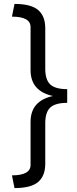

<svg xmlns="http://www.w3.org/2000/svg" viewBox="-20 -771 391 980"><path d="M211 -420Q211 -364 236.5 -340Q262 -316 323 -316V-246Q262 -246 236.5 -222Q211 -198 211 -142V65Q211 127 174.5 158Q138 189 54 189L41 124Q136 124 136 71V-149Q136 -256 250 -281Q136 -306 136 -413V-633Q136 -686 41 -686L54 -751Q138 -751 174.5 -720Q211 -689 211 -627Z"/></svg>

Font: Work Sans
Style: Regular
Weight: 400
Designer: Wei Huang
Foundry: Wei Huang
Version: Version 1.032;PS 001.032;hotconv 1.0.70;makeotf.lib2.5.58329